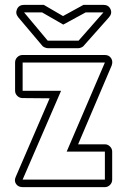

<svg xmlns="http://www.w3.org/2000/svg" viewBox="-20 -769 555 789"><path d="M73 -366Q60 -366 51 -375Q42 -384 42 -396V-512Q42 -525 51 -534Q60 -543 73 -543H411Q428 -543 436.5 -530Q445 -517 439 -500L301 -176H411Q423 -176 432 -167Q441 -158 441 -146V-31Q441 -18 432 -9Q423 0 411 0H73Q55 0 46 -13Q37 -26 45 -43L184 -365ZM325 -582Q323 -578 315.5 -574.5Q308 -571 303 -571H176Q171 -571 163 -574.5Q155 -578 153 -582L55 -698Q42 -714 50 -731.5Q58 -749 79 -749H160L239 -703L323 -749H405Q426 -749 434 -731.5Q442 -714 428 -698ZM405 -718H332L240 -668L153 -718H79L176 -602H303ZM231 -396 73 -31H411V-146H254L411 -512H73V-396Z"/></svg>

Font: Lichte PostBus
Style: Regular
Weight: 400
Designer: Peter Wiegel
Version: Version 1.001